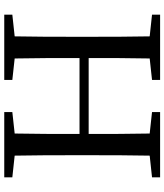

<svg xmlns="http://www.w3.org/2000/svg" viewBox="45 -818 773 903"><g transform="rotate(90 431.5 -366.5)"><path d="M814 -695V-733H507V-695L608 -684C610 -589 610 -493 610 -397H253C253 -494 253 -590 255 -684L356 -695V-733H49V-695L151 -684C153 -588 153 -491 153 -393V-339C153 -241 153 -145 151 -49L49 -38V0H356V-38L255 -49C253 -144 253 -242 253 -354H610C610 -240 610 -143 608 -49L507 -38V0H814V-38L712 -49C710 -146 710 -243 710 -339V-393C710 -491 710 -589 712 -684Z"/></g></svg>

Font: Noto Serif CJK JP Medium
Style: Regular
Weight: 500
Designer: Ryoko NISHIZUKA 西塚涼子 (kana & ideographs); Frank Grießhammer (Latin, Greek & Cyrillic); Wenlong ZHANG 张文龙 (bopomofo); San
Foundry: Adobe Systems Incorporated
Version: Version 1.000;PS 1;hotconv 16.6.53;makeotf.lib2.5.65590